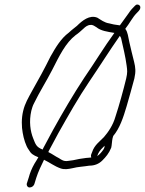

<svg xmlns="http://www.w3.org/2000/svg" viewBox="-20 -740 638 846"><path d="M82 -251C74 -218 75 -181 80 -155C84 -130 94 -97 106 -81C117 -62 125 -57 149 -47C144 -37 137 -28 132 -19C120 2 112 22 107 41L99 66C95 75 101 86 110 86C120 86 129 80 132 69L140 43C148 18 162 -12 174 -36C201 -23 219 -8 247 2C264 8 281 5 300 1C322 -5 350 -6 373 -10C397 -10 416 -18 431 -33C446 -48 460 -64 470 -89C473 -100 473 -118 476 -131L479 -141C507 -174 523 -221 538 -272C545 -296 566 -370 572 -394C579 -425 577 -442 571 -467C564 -494 556 -528 550 -554C544 -579 544 -597 532 -613C551 -637 564 -664 582 -682C587 -688 596 -694 598 -704C600 -714 593 -720 585 -720C581 -720 578 -718 575 -715C565 -705 556 -696 547 -682C537 -668 520 -645 508 -628C506 -629 505 -629 503 -629C487 -631 475 -633 461 -637C440 -640 424 -653 409 -662C375 -676 342 -649 319 -626L304 -614C297 -609 291 -603 283 -596C249 -571 225 -531 202 -490C178 -441 147 -384 120 -337C105 -309 90 -285 82 -251ZM118 -252C121 -263 124 -274 130 -285C153 -333 185 -383 210 -432C242 -495 269 -551 313 -585C325 -593 336 -603 348 -614C356 -622 367 -630 378 -630C389 -632 398 -624 405 -620C424 -604 454 -600 484 -595C438 -532 396 -462 351 -397C303 -324 259 -249 214 -168L171 -88C169 -85 169 -82 168 -81C140 -92 137 -103 126 -131C114 -161 107 -204 118 -252ZM193 -70C193 -71 194 -73 195 -75L238 -155C282 -233 325 -309 373 -380C418 -446 463 -518 508 -582C510 -579 513 -575 514 -570C522 -534 533 -490 538 -451C541 -430 542 -420 536 -394C524 -344 504 -272 489 -227C478 -188 457 -158 438 -136C419 -116 396 -101 386 -70L382 -60C380 -55 381 -50 382 -46H381C375 -45 367 -45 359 -44C342 -42 318 -38 302 -34L280 -31C262 -28 252 -35 240 -43C222 -52 213 -60 193 -70ZM408 -52 409 -54 413 -64C420 -78 430 -87 441 -98C441 -95 440 -92 440 -90C439 -87 438 -85 437 -83C428 -70 420 -60 408 -52Z"/></svg>

Font: Stray Cat
Style: CnObl
Weight: 400
Version: Version 1.0